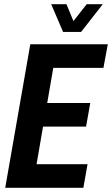

<svg xmlns="http://www.w3.org/2000/svg" viewBox="-20 -899 536 919"><path d="M5 0 125 -687H496L475 -574H235L206 -406H412L392 -293H186L155 -113H399L379 0ZM472 -879 368 -746H282L225 -879H298L346 -763H304L395 -879Z"/></svg>

Font: Archivo ExtraCondensed
Style: Bold Italic
Weight: 700
Width: 2
Italic angle: -10°
Designer: Hector Gatti
Foundry: Omnibus-Type
Version: Version 2.001